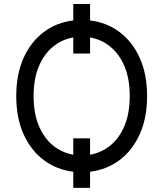

<svg xmlns="http://www.w3.org/2000/svg" viewBox="-20 -835 801 942"><path d="M421.9 -815.3V-734.7Q504.3 -724.8 567.3 -677.2Q630.3 -629.6 666 -549.9Q701.7 -470.2 701.7 -363.6Q701.7 -257.1 666 -177.4Q630.3 -97.7 567.3 -50.1Q504.3 -2.5 421.9 7.5V86.6H339.5V7.5Q257.1 -2.5 194.1 -50.1Q131 -97.7 95.3 -177.4Q59.7 -257.1 59.7 -363.6Q59.7 -470.2 95.3 -549.9Q131 -629.6 194.1 -677.2Q257.1 -724.8 339.5 -734.7V-815.3ZM421.9 -156.2V-76Q477.6 -85.6 521.7 -121.6Q565.7 -157.7 591.1 -218.4Q616.5 -279.1 616.5 -363.6Q616.5 -448.2 591.1 -508.9Q565.7 -569.6 521.7 -605.6Q477.6 -641.7 421.9 -651.3V-572.4H339.5V-651.3Q283.7 -641.7 239.7 -605.6Q195.7 -569.6 170.3 -508.9Q144.9 -448.2 144.9 -363.6Q144.9 -279.1 170.3 -218.4Q195.7 -157.7 239.7 -121.6Q283.7 -85.6 339.5 -76V-156.2Z"/></svg>

Font: Inter Alia
Style: Regular
Weight: 400
Designer: Rasmus Andersson (Latin, Greek, Cyrillic etc.) and Evan from Shavian.info (Shavian, old style figures)
Foundry: Shavian.info
Version: Version 0.001;git-37ab20767